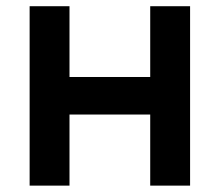

<svg xmlns="http://www.w3.org/2000/svg" viewBox="-20 -582 689 602"><path d="M451 -562.5V-340.6H197.9V-562.5H72.9V0H197.9V-222.9H451V0H576V-562.5Z"/></svg>

Font: Manrope3 Bold
Style: Regular
Weight: 700
Designer: Mikhail Sharanda
Foundry: Mikhail Sharanda
Version: Version 3.000;PS 003.000;hotconv 1.0.88;makeotf.lib2.5.64775